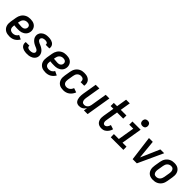

<svg xmlns="http://www.w3.org/2000/svg" viewBox="364 -2254 3771 3771"><g transform="rotate(45 2250.0 -368.5)"><path d="M220 8Q190 8 160.5 2.5Q131 -3 106.5 -17Q82 -31 64 -53Q46 -75 37 -102.5Q28 -130 27.5 -160.5Q27 -191 32 -221L52 -341Q56 -367 65 -391.5Q74 -416 88.5 -438.5Q103 -461 124 -479Q145 -497 169.5 -508.5Q194 -520 219.5 -524Q245 -528 270 -528Q296 -528 321 -524Q346 -520 368 -510Q390 -500 407.5 -483.5Q425 -467 435.5 -445.5Q446 -424 450 -399Q454 -374 449 -348Q446 -327 436 -306Q426 -285 410 -268Q394 -251 373.5 -239Q353 -227 332 -220Q311 -213 289 -211Q267 -209 245 -209Q217 -209 189 -210Q161 -211 133 -215L132 -207Q128 -183 129.5 -159.5Q131 -136 142.5 -117Q154 -98 175.5 -89Q197 -80 221 -80Q237 -80 254 -83.5Q271 -87 286.5 -96Q302 -105 315 -118.5Q328 -132 336 -148L420 -108Q405 -82 383.5 -59Q362 -36 335 -20.5Q308 -5 278.5 1.5Q249 8 220 8ZM258 -294Q273 -294 288.5 -297.5Q304 -301 317 -310Q330 -319 339 -332.5Q348 -346 350 -361Q353 -378 348.5 -394Q344 -410 332 -420.5Q320 -431 304 -435.5Q288 -440 271 -440Q249 -440 227 -432.5Q205 -425 188.5 -408Q172 -391 163.5 -370Q155 -349 152 -327L148 -303Q161 -300 175 -299.5Q189 -299 203 -298Q217 -297 230.5 -295.5Q244 -294 258 -294Z M704 8Q681 8 658 5.5Q635 3 614 -3.5Q593 -10 574.5 -21.5Q556 -33 543 -50.5Q530 -68 525 -90Q520 -112 524 -135L525 -142H626V-139Q623 -124 629.5 -111.5Q636 -99 648.5 -92Q661 -85 675 -82.5Q689 -80 704 -80Q719 -80 734 -82Q749 -84 763 -89.5Q777 -95 789 -106.5Q801 -118 804 -132Q806 -149 798 -163.5Q790 -178 777.5 -187Q765 -196 750 -202.5Q735 -209 720 -215Q705 -221 691.5 -228Q678 -235 664 -243.5Q650 -252 638.5 -262Q627 -272 616.5 -283.5Q606 -295 597.5 -308.5Q589 -322 584 -337Q579 -352 577.5 -369Q576 -386 578 -403Q582 -422 591.5 -441Q601 -460 616.5 -475.5Q632 -491 650.5 -501.5Q669 -512 689 -518Q709 -524 729 -526Q749 -528 769 -528Q792 -528 814 -525.5Q836 -523 856.5 -516.5Q877 -510 894.5 -498.5Q912 -487 924.5 -470Q937 -453 941.5 -431.5Q946 -410 942 -387L941 -381H840V-383Q842 -397 837 -409.5Q832 -422 821 -428.5Q810 -435 796.5 -437.5Q783 -440 770 -440Q756 -440 742 -438Q728 -436 714.5 -430.5Q701 -425 690.5 -413.5Q680 -402 678 -388Q675 -371 683 -357Q691 -343 703.5 -333.5Q716 -324 731 -317.5Q746 -311 760.5 -305Q775 -299 789.5 -292Q804 -285 817 -276.5Q830 -268 842.5 -258Q855 -248 865.5 -236.5Q876 -225 883.5 -211.5Q891 -198 897 -183Q903 -168 904.5 -151.5Q906 -135 903 -118Q900 -97 889 -77.5Q878 -58 862 -43Q846 -28 826.5 -18Q807 -8 786.5 -2Q766 4 745 6Q724 8 704 8Z M1220 8Q1190 8 1160.5 2.5Q1131 -3 1106.5 -17Q1082 -31 1064 -53Q1046 -75 1037 -102.5Q1028 -130 1027.5 -160.5Q1027 -191 1032 -221L1052 -341Q1056 -367 1065 -391.5Q1074 -416 1088.5 -438.5Q1103 -461 1124 -479Q1145 -497 1169.5 -508.5Q1194 -520 1219.5 -524Q1245 -528 1270 -528Q1296 -528 1321 -524Q1346 -520 1368 -510Q1390 -500 1407.5 -483.5Q1425 -467 1435.5 -445.5Q1446 -424 1450 -399Q1454 -374 1449 -348Q1446 -327 1436 -306Q1426 -285 1410 -268Q1394 -251 1373.5 -239Q1353 -227 1332 -220Q1311 -213 1289 -211Q1267 -209 1245 -209Q1217 -209 1189 -210Q1161 -211 1133 -215L1132 -207Q1128 -183 1129.5 -159.5Q1131 -136 1142.5 -117Q1154 -98 1175.5 -89Q1197 -80 1221 -80Q1237 -80 1254 -83.5Q1271 -87 1286.5 -96Q1302 -105 1315 -118.5Q1328 -132 1336 -148L1420 -108Q1405 -82 1383.5 -59Q1362 -36 1335 -20.5Q1308 -5 1278.5 1.5Q1249 8 1220 8ZM1258 -294Q1273 -294 1288.5 -297.5Q1304 -301 1317 -310Q1330 -319 1339 -332.5Q1348 -346 1350 -361Q1353 -378 1348.5 -394Q1344 -410 1332 -420.5Q1320 -431 1304 -435.5Q1288 -440 1271 -440Q1249 -440 1227 -432.5Q1205 -425 1188.5 -408Q1172 -391 1163.5 -370Q1155 -349 1152 -327L1148 -303Q1161 -300 1175 -299.5Q1189 -299 1203 -298Q1217 -297 1230.5 -295.5Q1244 -294 1258 -294Z M1714 8Q1684 8 1655 2.5Q1626 -3 1602 -17.5Q1578 -32 1561 -54.5Q1544 -77 1535.5 -104Q1527 -131 1527 -161Q1527 -191 1532 -221L1552 -341Q1556 -366 1564.5 -390.5Q1573 -415 1587.5 -437.5Q1602 -460 1622.5 -478Q1643 -496 1666.5 -507.5Q1690 -519 1715 -523.5Q1740 -528 1765 -528Q1791 -528 1816 -524.5Q1841 -521 1863 -511.5Q1885 -502 1903 -486.5Q1921 -471 1931.5 -449.5Q1942 -428 1945 -403Q1948 -378 1944 -353L1943 -347H1842L1843 -350Q1846 -368 1842.5 -385.5Q1839 -403 1828.5 -416Q1818 -429 1801 -434.5Q1784 -440 1766 -440Q1745 -440 1723.5 -431.5Q1702 -423 1686.5 -406.5Q1671 -390 1663 -369Q1655 -348 1652 -327L1632 -207Q1628 -184 1629.5 -161Q1631 -138 1641 -119Q1651 -100 1671 -90Q1691 -80 1715 -80Q1734 -80 1754 -86.5Q1774 -93 1790.5 -106.5Q1807 -120 1818 -137.5Q1829 -155 1837 -174L1925 -143Q1913 -111 1892 -82Q1871 -53 1843 -32Q1815 -11 1781 -1.5Q1747 8 1714 8Z M2152 8Q2126 8 2103 -1Q2080 -10 2066 -29Q2052 -48 2044.5 -71.5Q2037 -95 2035 -119.5Q2033 -144 2034.5 -170Q2036 -196 2040 -221L2090 -520H2192L2140 -207Q2138 -193 2137 -178Q2136 -163 2137 -149Q2138 -135 2143 -122Q2148 -109 2156.5 -99Q2165 -89 2179 -84.5Q2193 -80 2207 -80Q2226 -80 2245 -87.5Q2264 -95 2278.5 -110Q2293 -125 2301 -143.5Q2309 -162 2312 -181L2368 -520H2470L2384 0H2282L2294 -75Q2283 -57 2267.5 -40.5Q2252 -24 2233 -13Q2214 -2 2193 3Q2172 8 2152 8Z M2775 8Q2749 8 2724.5 2Q2700 -4 2680.5 -18Q2661 -32 2648.5 -53.5Q2636 -75 2630.5 -99Q2625 -123 2626 -149Q2627 -175 2631 -201L2669 -432H2592L2593 -520H2684L2719 -735H2821L2786 -520H2943L2942 -432H2771L2731 -187Q2729 -175 2727.5 -163.5Q2726 -152 2726.5 -141Q2727 -130 2730 -119Q2733 -108 2739 -99Q2745 -90 2754.5 -85Q2764 -80 2776 -80Q2792 -80 2807 -89Q2822 -98 2832.5 -112Q2843 -126 2849.5 -141.5Q2856 -157 2860 -172L2949 -143Q2944 -124 2935.5 -105Q2927 -86 2915 -69Q2903 -52 2887.5 -37Q2872 -22 2853.5 -11.5Q2835 -1 2815 3.5Q2795 8 2775 8Z M3028 0 3027 -88H3164L3221 -432H3110V-520H3338L3266 -88H3377L3378 0ZM3311 -595Q3293 -595 3276.5 -601.5Q3260 -608 3250.5 -621.5Q3241 -635 3238 -652.5Q3235 -670 3238 -688Q3240 -701 3246.5 -712.5Q3253 -724 3263.5 -731.5Q3274 -739 3286.5 -742Q3299 -745 3312 -745Q3330 -745 3346.5 -738.5Q3363 -732 3372.5 -718.5Q3382 -705 3385.5 -687.5Q3389 -670 3386 -652Q3383 -639 3377 -627.5Q3371 -616 3360 -608.5Q3349 -601 3336.5 -598Q3324 -595 3311 -595Z M3636 0 3569 -520H3675L3709 -173Q3711 -161 3712 -149Q3713 -137 3714 -125Q3719 -137 3724 -149Q3729 -161 3735 -173L3885 -520H3991L3752 0Z M4205 8Q4175 8 4147 2Q4119 -4 4096 -19Q4073 -34 4057.5 -56.5Q4042 -79 4034.5 -106Q4027 -133 4027 -162.5Q4027 -192 4032 -221L4052 -341Q4056 -366 4065 -391Q4074 -416 4088.5 -438Q4103 -460 4123.5 -478Q4144 -496 4168.5 -507.5Q4193 -519 4218 -523.5Q4243 -528 4268 -528Q4298 -528 4326 -522Q4354 -516 4377 -501Q4400 -486 4416 -463.5Q4432 -441 4439.5 -414Q4447 -387 4446.5 -357.5Q4446 -328 4441 -299L4421 -179Q4417 -154 4408.5 -129Q4400 -104 4385.5 -82Q4371 -60 4350.5 -42Q4330 -24 4305.5 -12.5Q4281 -1 4255.5 3.5Q4230 8 4205 8ZM4206 -80Q4227 -80 4249 -88.5Q4271 -97 4286 -113.5Q4301 -130 4309.5 -151Q4318 -172 4322 -193L4342 -313Q4344 -328 4345 -343Q4346 -358 4344 -372.5Q4342 -387 4336 -400Q4330 -413 4320 -422.5Q4310 -432 4296.5 -436Q4283 -440 4268 -440Q4247 -440 4225 -431.5Q4203 -423 4187.5 -406.5Q4172 -390 4163.5 -369Q4155 -348 4152 -327L4132 -207Q4129 -192 4128.5 -177Q4128 -162 4130 -147.5Q4132 -133 4137.5 -120Q4143 -107 4153 -97.5Q4163 -88 4177 -84Q4191 -80 4206 -80Z"/></g></svg>

Font: Iosevka SS18 Semibold
Style: Italic
Weight: 600
Italic angle: -9°
Monospace: yes
Designer: Belleve Invis
Foundry: Belleve Invis
Version: Version 25.1.1; ttfautohint (v1.8.4)